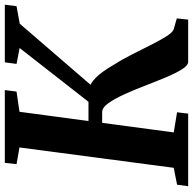

<svg xmlns="http://www.w3.org/2000/svg" viewBox="-22 -760 783 778"><g transform="rotate(-90 369.0 -371.5)"><path d="M507 0Q492.5 0 476.8 -25Q461 -50 444.2 -90Q427.5 -130 410.5 -174.2Q393.5 -218.5 375.5 -258.2Q357.5 -298 339.5 -323.2Q321.5 -348.5 303 -348.5H225.5L233 -404H345L563 -683L498.5 -695.5L505 -743H738.5L732.5 -695.5L661.5 -682.5L375.5 -351L388 -401Q402.5 -401.5 416 -394.5Q429.5 -387.5 442.8 -374.2Q456 -361 468.8 -342.8Q481.5 -324.5 494.5 -302.5Q516 -269 536.2 -229Q556.5 -189 575 -152Q593.5 -115 609.5 -89.5Q625.5 -64 638 -59L683 -46L678 0ZM3 0 9 -45 77.5 -58.5 160 -683.5 92.5 -695.5 97.5 -743H392.5L386.5 -695.5L304.5 -683.5L221 -58.5L302.5 -45L297 0Z"/></g></svg>

Font: Merriweather 28pt
Style: Bold Italic
Weight: 700
Italic angle: -7.8°
Version: Version 2.101